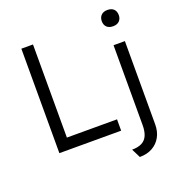

<svg xmlns="http://www.w3.org/2000/svg" viewBox="-162 -878 1126 1209"><g transform="rotate(-20 401.0 -274.0)"><path d="M100 0V-700H178V-76H514V0ZM538 136Q579 136 604.5 122.5Q630 109 641.5 81.5Q653 54 653 14V-522H729V36Q729 84 709 120Q689 156 653 176Q617 196 568 196ZM635 -689Q635 -714 650 -729Q665 -744 692 -744Q719 -744 734 -729.5Q749 -715 749 -689Q749 -665 734 -650Q719 -635 692 -635Q665 -635 650 -649.5Q635 -664 635 -689Z"/></g></svg>

Font: Our Lexend Light
Style: Regular
Weight: 300
Designer: Bonnie Shaver-Troup, Thomas Jockin
Foundry: Lexend
Version: Version 1.007